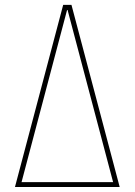

<svg xmlns="http://www.w3.org/2000/svg" viewBox="-20 -750 540 770"><path d="M251 -710H249L66.4 -19.5H433.6ZM439.5 0H60.5H49.8H40L233.4 -730.5H266.6L460 0H450.2Z"/></svg>

Font: Mgen+ 1m thin
Style: Regular
Weight: 100
Designer: [Source Han Sans]
Ryoko NISHIZUKA  (kana & ideographs); Paul D. Hunt (Latin, Greek & Cyrillic); Wenlong ZHANG  (bopomofo
Version: Version 1.059.20150602